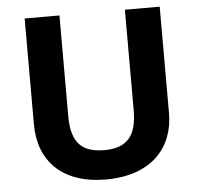

<svg xmlns="http://www.w3.org/2000/svg" viewBox="-52 -767 860 830"><g transform="rotate(-5 378.0 -352.0)"><path d="M671 -252V-714H520V-278C520 -167 478 -117 379 -117C284 -117 236 -159 236 -277V-714H85V-254C85 -95 186 10 375 10C574 10 671 -104 671 -252Z"/></g></svg>

Font: Noto Sans Arabic UI
Style: Bold
Weight: 700
Designer: Monotype Design Team, Nadine Chahine and Nizar Qandah
Foundry: Monotype Imaging Inc.
Version: Version 2.010